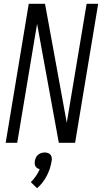

<svg xmlns="http://www.w3.org/2000/svg" viewBox="-20 -755 540 1015"><path d="M10 0 132 -735H218L333 -106L438 -735H499L377 0H291L176 -629L71 0ZM176 240 143 208Q158 193 170 175.5Q182 158 190 139Q183 138 177 134Q171 130 167.5 124Q164 118 163.5 110.5Q163 103 164 96Q166 87 170 78Q174 69 181.5 63Q189 57 198 54Q207 51 216 51Q225 51 233.5 54Q242 57 247 63Q252 69 253.5 78Q255 87 253 96Q247 136 227.5 174Q208 212 176 240Z"/></svg>

Font: Iosevka Curly Light Oblique
Style: Regular
Weight: 300
Italic angle: -9°
Monospace: yes
Designer: Belleve Invis
Foundry: Belleve Invis
Version: Version 11.1.0; ttfautohint (v1.8.3)